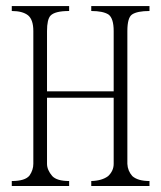

<svg xmlns="http://www.w3.org/2000/svg" viewBox="-20 -698 540 644"><path d="M423.8 -107.4Q442.4 -90.8 481.4 -90.8V-74.2H286.1V-90.8Q322.3 -91.8 342.8 -107.4Q361.3 -125 361.3 -148.4V-370.1H137.7V-148.4Q137.7 -127.9 155.3 -107.4Q170.9 -90.8 211.9 -90.8V-74.2H19.5V-90.8Q64.5 -90.8 79.1 -109.4Q91.8 -127.9 91.8 -148.4V-593.8Q91.8 -631.8 74.2 -646.5Q55.7 -661.1 19.5 -661.1V-677.7H211.9V-661.1Q164.1 -661.1 149.4 -645.5Q137.7 -632.8 137.7 -593.8V-391.6H361.3V-593.8Q361.3 -636.7 343.8 -649.4Q325.2 -661.1 286.1 -661.1V-677.7H481.4V-661.1Q440.4 -661.1 422.9 -649.4Q407.2 -638.7 407.2 -593.8V-148.4Q408.2 -125 423.8 -107.4Z"/></svg>

Font: BabelStone Sani Yi
Style: Regular
Weight: 400
Designer: Andrew West
Foundry: BabelStone
Version: Version 1.00 November 22, 2015, initial release